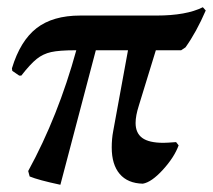

<svg xmlns="http://www.w3.org/2000/svg" viewBox="-20 -499 589 531"><path d="M549 -470Q523 -410 493 -368L481 -360H411L364 -207Q355 -179 355 -159Q355 -131 373.5 -117.5Q392 -104 432 -104Q441 -104 467 -106L474 -97Q462 -64 430.5 -29.5Q399 5 375 9Q333 8 311 -18Q289 -44 289 -91Q289 -115 293 -136L334 -360H245L147 12Q86 -1 62 -11L58 -26Q141 -178 191 -360H188Q144 -360 121.5 -355Q99 -350 81.5 -336Q64 -322 39 -290H33L14 -303L13 -310Q36 -386 81 -421Q126 -456 202 -456H413Q495 -456 541 -479Z"/></svg>

Font: Alegreya Medium
Style: Italic
Weight: 500
Italic angle: -7°
Designer: Juan Pablo del Peral
Foundry: Huerta Tipografica
Version: Version 2.008; ttfautohint (v1.8)